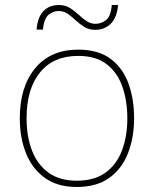

<svg xmlns="http://www.w3.org/2000/svg" viewBox="-20 -736 615 766"><path d="M515 -264Q515 -187 490.5 -124.5Q466 -62 415.5 -26Q365 10 286 10Q210 10 159.5 -26Q109 -62 84 -124Q59 -186 59 -264Q59 -390 120.5 -464Q182 -538 292 -538Q372 -538 421 -501.5Q470 -465 492.5 -403Q515 -341 515 -264ZM86 -264Q86 -191 108 -134.5Q130 -78 174.5 -46.5Q219 -15 286 -15Q356 -15 400.5 -47Q445 -79 466.5 -135.5Q488 -192 488 -264Q488 -333 468.5 -389.5Q449 -446 406 -479.5Q363 -513 292 -513Q193 -513 139.5 -447Q86 -381 86 -264ZM126 -618Q130 -668 153.5 -692Q177 -716 215 -716Q240 -716 258.5 -704.5Q277 -693 292.5 -678.5Q308 -664 324.5 -652.5Q341 -641 361 -641Q383 -641 402.5 -655.5Q422 -670 426 -716H451Q447 -667 422.5 -642Q398 -617 360 -617Q335 -617 316.5 -628.5Q298 -640 282.5 -654.5Q267 -669 251 -680.5Q235 -692 213 -692Q193 -692 174.5 -677.5Q156 -663 151 -618Z"/></svg>

Font: Noto Sans Thin
Style: Regular
Weight: 100
Designer: Monotype Design Team
Foundry: Monotype Imaging Inc.
Version: Version 2.007